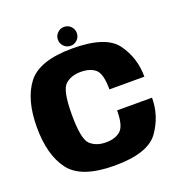

<svg xmlns="http://www.w3.org/2000/svg" viewBox="-143 -930 992 1056"><g transform="rotate(-20 353.0 -402.0)"><path d="M350 4Q545.5 4 607.5 -83.2Q669.5 -170.5 669.5 -277H465Q465 -187 434.2 -159.8Q403.5 -132.5 348.5 -132.5Q292 -132.5 257.5 -164Q223 -195.5 223 -339.5Q223 -482.5 257.8 -513.5Q292.5 -544.5 348.5 -544.5Q404 -544.5 434.5 -518Q465 -491.5 465 -400H669.5Q669.5 -510 607.8 -595.8Q546 -681.5 350 -681.5Q156 -681.5 87.2 -591.8Q18.5 -502 18.5 -339.5Q18.5 -177 87.2 -86.5Q156 4 350 4ZM347.5 -698Q370.5 -698 386.5 -714.2Q402.5 -730.5 402.5 -753.5Q402.5 -776 386.5 -792.2Q370.5 -808.5 347.5 -808.5Q324.5 -808.5 308.2 -792.2Q292 -776 292 -753.5Q292 -730.5 308.2 -714.2Q324.5 -698 347.5 -698Z"/></g></svg>

Font: Anybody Thin ExtraBold
Style: Regular
Weight: 800
Version: Version 1.113;gftools[0.9.25]